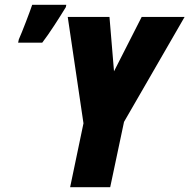

<svg xmlns="http://www.w3.org/2000/svg" viewBox="-20 -785 794 805"><path d="M56 -606H157C186 -643 231 -714 256 -755L258 -765H115C107 -740 71 -646 59 -620ZM274 0H442L500 -274L754 -714H574L458 -486L439 -714H264L330 -268Z"/></svg>

Font: Noto Sans UI Condensed Black
Style: Italic
Weight: 900
Width: 3
Italic angle: -192°
Designer: Monotype Design Team
Foundry: Monotype Imaging Inc.
Version: Version 1.901